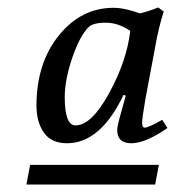

<svg xmlns="http://www.w3.org/2000/svg" viewBox="-20 -723 470 516"><path d="M416 -401 430 -379Q371 -338 333 -338Q295 -338 295 -374Q295 -384 305 -419Q315 -454 318 -466L312 -468Q250 -338 160 -338Q118 -338 98 -366.5Q78 -395 78 -439Q78 -553 138 -627.5Q198 -702 285 -702Q315 -702 356 -687Q381 -693 405 -703L420 -692Q406 -649 396 -591L371 -458Q362 -406 362 -393Q362 -380 369 -380Q379 -380 416 -401ZM330 -640Q298 -662 264 -662Q230 -662 218 -650Q194 -626 174 -567Q154 -508 154 -462Q154 -386 183 -386Q226 -386 273.5 -473Q321 -560 330 -640ZM397 -227H51L61 -280H407Z"/></svg>

Font: Poly
Style: Italic
Weight: 400
Italic angle: -10°
Designer: Nicolas Silva
Foundry: Jose Nicolas Silva Schwarzenberg
Version: Version 1.003